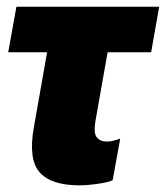

<svg xmlns="http://www.w3.org/2000/svg" viewBox="-20 -536 493 570"><path d="M4.4 -380.9H428.7L452.6 -516.1H28.8ZM215.8 14.2Q239.7 14.2 271.5 9.5Q303.2 4.9 314.5 -1L336.9 -124.5Q327.6 -121.1 317.1 -118.4Q306.6 -115.7 296.9 -115.7Q277.8 -115.7 267.6 -127.9Q257.3 -140.1 263.2 -175.8L310.5 -443.4H130.9L80.6 -158.7Q63.5 -63 97.7 -24.4Q131.8 14.2 215.8 14.2Z"/></svg>

Font: Roboto Flex
Style: wght 900 wdth 100 opsz 14.0 GRAD 0.00 slnt -10.00 XTRA 468 XOPQ 96 YOPQ 79 YTLC 514 YTUC 712 YTAS 750 YTDE -203.00 YTFI 738
Weight: 900
Italic angle: -10°
Designer: Berlow after Robertson
Foundry: Google
Version: Version 3.100